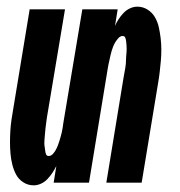

<svg xmlns="http://www.w3.org/2000/svg" viewBox="-20 -548 540 576"><path d="M81 8Q64 8 50 -1Q36 -10 28.5 -24Q21 -38 17 -54Q13 -70 11.5 -87Q10 -104 10 -121Q10 -138 11 -155Q12 -172 14.5 -189Q17 -206 20 -223L69 -520H175L123 -209Q122 -203 121 -197.5Q120 -192 119.5 -186.5Q119 -181 118 -175Q117 -169 116.5 -163.5Q116 -158 115.5 -152.5Q115 -147 114.5 -141.5Q114 -136 113.5 -130Q113 -124 113 -118.5Q113 -113 114 -107.5Q115 -102 115.5 -96.5Q116 -91 118 -85.5Q120 -80 126 -80Q133 -80 138.5 -86Q144 -92 147.5 -98.5Q151 -105 153.5 -111.5Q156 -118 158 -124.5Q160 -131 162 -138Q164 -145 165.5 -151.5Q167 -158 168 -165Q169 -172 170 -179L227 -520H333L325 -470Q329 -480 335.5 -490Q342 -500 350.5 -509Q359 -518 370 -523Q381 -528 392 -528Q409 -528 423 -519Q437 -510 445 -496Q453 -482 456.5 -466Q460 -450 462 -433Q464 -416 464 -399Q464 -382 462.5 -365Q461 -348 459 -331Q457 -314 454 -297L405 0H299L350 -311Q351 -317 352 -322.5Q353 -328 354 -333.5Q355 -339 356 -345Q357 -351 357.5 -356.5Q358 -362 358 -367.5Q358 -373 358.5 -378.5Q359 -384 359.5 -390Q360 -396 360 -401.5Q360 -407 359.5 -412.5Q359 -418 358.5 -423.5Q358 -429 356 -434.5Q354 -440 348 -440Q341 -440 335.5 -434Q330 -428 326 -421.5Q322 -415 319.5 -408.5Q317 -402 315 -395.5Q313 -389 311.5 -382Q310 -375 308.5 -368.5Q307 -362 305.5 -355Q304 -348 303 -341L247 0H141L149 -50Q144 -40 137.5 -30Q131 -20 122.5 -11Q114 -2 103 3Q92 8 81 8Z"/></svg>

Font: Iosevka Extrabold Oblique
Style: Regular
Weight: 800
Italic angle: -9°
Monospace: yes
Designer: Belleve Invis
Foundry: Belleve Invis
Version: Version 32.5.0; ttfautohint (v1.8.4)